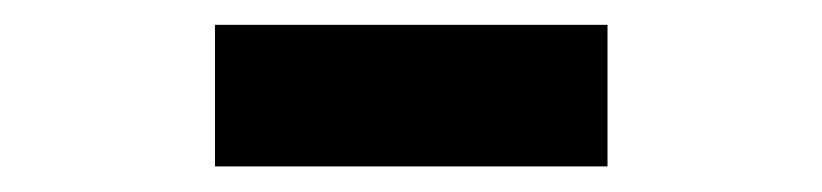

<svg xmlns="http://www.w3.org/2000/svg" viewBox="-20 -807 655 153"><path d="M464.1 -674.4H151.3V-787.2H464.1Z"/></svg>

Font: Fira Code
Style: Bold
Weight: 700
Monospace: yes
Designer: Carrois Corporate, Edenspiekermann AG, Nikita Prokopov
Foundry: Carrois Corporate, Edenspiekermann AG, Nikita Prokopov
Version: Version 6.000; ttfautohint (v1.8.2) -l 8 -r 50 -G 200 -x 14 